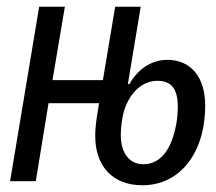

<svg xmlns="http://www.w3.org/2000/svg" viewBox="-20 -536 640 568"><path d="M401.6 12.1C509.2 12.1 587 -79.5 587 -224.4C587 -306.8 545.5 -359 474.8 -359C427.6 -359 386.7 -330.3 362.9 -287.3H358.3L396.3 -516H320.7L284.4 -299H135.3L171.9 -516H95.9L9.9 0H85.9L123.6 -230.8H273.1L267.4 -195.3C263.5 -170.5 261.7 -153.4 261.7 -133.5C261.7 -46.9 310.7 12.1 401.6 12.1ZM337.4 -135.7C337.4 -150.2 338.4 -164.8 342.3 -188.2C351.6 -241.8 388.5 -296.9 445.7 -296.9C485.8 -296.9 506 -275.2 506 -219.5C506 -204.9 504.3 -185 502.1 -172.6C486.5 -83.5 448.5 -50.1 403.8 -50.1C363.3 -50.1 337.4 -82.7 337.4 -135.7Z"/></svg>

Font: Margiela Mono Italic Text It
Style: Regular
Weight: 400
Designer: Mike Abbink, Paul van der Laan, Pieter van Rosmalen
Foundry: Bold Monday
Version: Version 2.003 2021